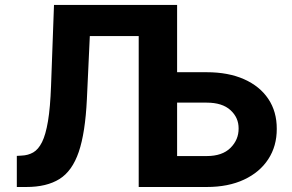

<svg xmlns="http://www.w3.org/2000/svg" viewBox="-20 -747 1166 767"><path d="M47.2 0V-124.3L66.1 -125.4Q92.3 -126.4 112.7 -138.1Q133.2 -149.9 147.9 -179.3Q162.6 -208.8 171.7 -263.1Q180.8 -317.5 183.9 -403.8L195.7 -727.3H687.5V-458.5H805.8Q892 -458.5 954.9 -430.6Q1017.8 -402.7 1051.8 -351.9Q1085.9 -301.1 1085.6 -232.2Q1085.9 -163.7 1051.8 -111.3Q1017.8 -58.9 954.9 -29.5Q892 0 805.8 0H534.1V-603H338.8L327.1 -350.9Q320.7 -216.6 294.6 -140.1Q268.5 -63.6 217.5 -31.8Q166.5 0 85.2 0ZM687.5 -337V-123.6H805.8Q867.9 -123.6 900.7 -156.2Q933.6 -188.9 933.2 -233.7Q933.6 -277 900.7 -307Q867.9 -337 805.8 -337Z"/></svg>

Font: Inter UI
Style: Bold
Weight: 700
Designer: Rasmus Andersson
Foundry: rsms
Version: 3.2;8d6f07862